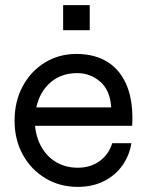

<svg xmlns="http://www.w3.org/2000/svg" viewBox="-20 -721 575 751"><path d="M419 -161H494Q486 -112 458.5 -73.5Q431 -35 386.5 -12.5Q342 10 284 10Q214 10 158 -23.5Q102 -57 69.5 -115.5Q37 -174 37 -249Q37 -324 68.5 -383Q100 -442 155 -476Q210 -510 279 -510Q352 -510 402.5 -477.5Q453 -445 477.5 -382.5Q502 -320 497 -229H117Q122 -180 144 -143Q166 -106 202 -85.5Q238 -65 284 -65Q335 -65 370.5 -91.5Q406 -118 419 -161ZM282 -435Q220 -435 178 -399Q136 -363 122 -301H415Q411 -367 372.5 -401Q334 -435 282 -435ZM331 -701V-603H227V-701Z"/></svg>

Font: Syne
Style: Regular
Weight: 400
Designer: Lucas Descroix
Foundry: Bonjour Monde
Version: Version 2.200